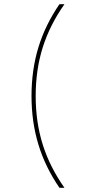

<svg xmlns="http://www.w3.org/2000/svg" viewBox="-20 -790 421 920"><path d="M265 110Q197 11 164 -97.5Q131 -206 131 -330Q131 -455 164 -563Q197 -671 265 -770H289Q219 -671 185 -563.5Q151 -456 151 -330Q151 -204 185 -96.5Q219 11 289 110Z"/></svg>

Font: M PLUS 1 Thin
Style: Regular
Weight: 100
Designer: Coji Morishita
Foundry: UNDERFOREST DESIGN
Version: Version 1.001